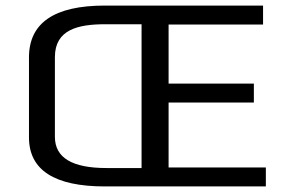

<svg xmlns="http://www.w3.org/2000/svg" viewBox="-20 -669 1024 689"><path d="M358 -582H488V-66H362C239 -66 177 -103 177 -178V-464C177 -563 260 -582 358 -582ZM934 0V-68H585V-301H891V-369H585V-581H924V-649H356C175 -649 84 -587 84 -463V-176C84 -59 175 0 356 0Z"/></svg>

Font: Gamestation Text
Style: Bold
Weight: 400
Designer: Jonas Hecksher
Foundry: Jonas Hecksher, Playtypeª, e-types AS
Version: Version 1.003